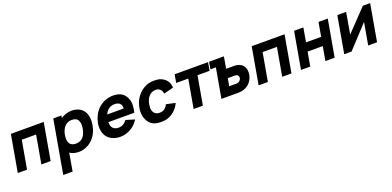

<svg xmlns="http://www.w3.org/2000/svg" viewBox="3 -1543 5632 2758"><g transform="rotate(-20 2819.0 -164.0)"><path d="M536.5 0H395L471 -430H252L176 0H34.5L133.5 -562.5H635.5Z M1279 -281Q1256.5 -154 1177 -74Q1134 -31 1078.5 -8Q1022.5 15.5 966.5 15.5Q883.5 15.5 829 -22L781.5 250H638.5L781.5 -562.5H906.5L900 -527Q936.5 -551 979.2 -564.5Q1022 -578 1064.5 -578Q1125 -578 1173.2 -555.2Q1221.5 -532.5 1250 -488.5Q1275.5 -448 1282.5 -394.5Q1289.5 -341 1279 -281ZM1129.5 -281Q1142 -357 1120 -402Q1096 -452 1022 -452Q960 -452 920 -412.5Q896 -389.5 879.8 -355.5Q863.5 -321.5 857.5 -281Q850 -241.5 853.8 -207Q857.5 -172.5 873 -150Q903 -110.5 966.5 -110.5Q999.5 -110.5 1029 -122.5Q1058.5 -134.5 1079.5 -160.5Q1114.5 -201 1129.5 -281Z M1523 -164.5Q1535.5 -141.5 1561 -129Q1586.5 -116.5 1618 -116.5Q1666.5 -116.5 1702 -141.5Q1730.5 -162 1747 -187.5L1881.5 -147Q1860.5 -112.5 1829.5 -81.2Q1798.5 -50 1762.5 -29Q1725 -8 1683 3.8Q1641 15.5 1602 15.5Q1536 15.5 1480.5 -9Q1425 -33.5 1395 -78Q1342 -162.5 1360.5 -274Q1372 -336 1399 -390Q1426 -444 1467 -484.5Q1514 -530 1574.5 -554Q1635 -578 1699 -578Q1763 -578 1808.8 -557Q1854.5 -536 1884.5 -489.5Q1935.5 -414 1913.5 -287.5L1903 -241.5H1507.5Q1506.5 -193.5 1523 -164.5ZM1567 -409.5Q1543.5 -385.5 1529.5 -351H1780.5Q1784.5 -389.5 1769 -413.5Q1757.5 -434.5 1732.5 -444.8Q1707.5 -455 1677 -455Q1611 -455 1567 -409.5Z M2401.5 -353Q2396.5 -395.5 2371 -420Q2345 -446 2303.5 -446Q2240 -446 2198 -399Q2159.5 -358 2146 -281Q2132.5 -205 2156.5 -164.5Q2183.5 -116.5 2246 -116.5Q2294 -116.5 2325.5 -140.5Q2341 -153 2351.5 -167Q2362 -181 2371 -201L2510.5 -171Q2492 -128.5 2461.8 -92.5Q2431.5 -56.5 2394 -32.5Q2352.5 -4.5 2314.5 5Q2276 15.5 2222 15.5Q2151 15.5 2104.2 -6.5Q2057.5 -28.5 2028.5 -77Q1975.5 -162.5 1996 -281Q2017 -402.5 2100.5 -484.5Q2149.5 -532.5 2204.5 -555.2Q2259.5 -578 2329.5 -578Q2377 -578 2407 -570Q2437 -562.5 2470 -540.5Q2506 -516.5 2527 -478.5Q2548 -440.5 2549 -390.5Z M3125.5 -437.5H2941L2864 0H2722.5L2799.5 -437.5H2615L2637 -562.5H3147.5Z M3642 -190.5Q3636 -151 3614.8 -114Q3593.5 -77 3562 -51Q3529 -25 3490.8 -12.5Q3452.5 0 3413 0H3147.5L3227.5 -453H3144.5L3163 -562.5H3390L3359 -383.5H3480.5Q3521 -383.5 3554.8 -371Q3588.5 -358.5 3611 -332.5Q3634 -305.5 3641.8 -268.5Q3649.5 -231.5 3642 -190.5ZM3498.5 -190.5Q3502.5 -212 3490 -229Q3476.5 -249 3451.5 -249H3335L3314 -132.5H3430.5Q3457 -135 3475.5 -151Q3494 -167.5 3498.5 -190.5Z M4218 0H4076.5L4152.5 -430H3933.5L3857.5 0H3716L3815 -562.5H4317Z M4977.5 -562.5 4878.5 0H4737L4774.5 -215.5H4543L4505.5 0H4364L4463 -562.5H4604.5L4567 -348H4798.5L4836 -562.5Z M5526.5 0H5391L5450.5 -338.5L5137 0H5024.5L5123.5 -562.5H5258.5L5201.5 -235.5L5514 -562.5H5625.5Z"/></g></svg>

Font: Russisch Sans ExtraBold
Style: Italic
Weight: 800
Width: 4
Italic angle: -10°
Designer: Michael Sharanda (font) & Cristiano Sobral (main changes)
Foundry: Michael Sharanda
Version: Version 2.00;September 8, 2020;FontCreator 13.0.0.2681 64-bi